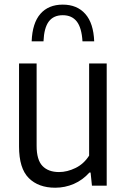

<svg xmlns="http://www.w3.org/2000/svg" viewBox="-20 -824 563 852"><path d="M64.5 -174V-542.5H142.5V-177Q142.5 -114.5 168.5 -87.5Q194.5 -60.5 242 -60.5Q278 -60.5 315 -78.5Q352 -96.5 375.5 -133.5V-542.5H453.5V0H388L382 -58.5H377Q347 -25 307.8 -8Q268.5 9 225 9Q150.5 9 107.5 -34Q64.5 -77 64.5 -174ZM258.5 -803.5Q322 -803.5 358.5 -762.2Q395 -721 398 -640.5H346Q342.5 -700.5 320.8 -728.5Q299 -756.5 258.5 -756.5Q217.5 -756.5 196.5 -728.5Q175.5 -700.5 173 -640.5H120.5Q123.5 -721.5 159.2 -762.5Q195 -803.5 258.5 -803.5Z"/></svg>

Font: Encode Sans Semi Condensed
Style: Regular
Weight: 400
Width: 4
Designer: Multiple Designers
Foundry: Impallari Type
Version: Version 2.000